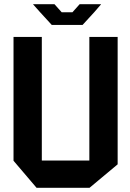

<svg xmlns="http://www.w3.org/2000/svg" viewBox="-20 -889 616 909"><path d="M403 0V-714H537V-111L404 0ZM153 0 44 -128V-129H403V0ZM44 -129V-714H178V-129ZM225 -771 170 -831H426L371 -771ZM170 -831 137 -868V-869H238L272 -831ZM323 -831 357 -869H458V-868L426 -831Z"/></svg>

Font: Foldit SemiBold
Style: Regular
Weight: 600
Version: Version 1.003